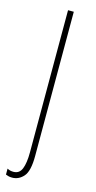

<svg xmlns="http://www.w3.org/2000/svg" viewBox="-123 -562 421 838"><g transform="rotate(15 87.5 -142.5)"><path d="M27 242Q17 242 10 240Q3 238 -2 236V209Q10 216 26 216Q53 216 63.5 189.5Q74 163 74 115V-527H100V125Q100 193 78.5 217.5Q57 242 27 242Z"/></g></svg>

Font: Noto Sans Telugu ExtraCondensed Thin
Style: Regular
Weight: 100
Width: 2
Designer: Jelle Bosma - Monotype Design Team
Foundry: Monotype Imaging Inc.
Version: Version 2.005; ttfautohint (v1.8.4.7-5d5b)